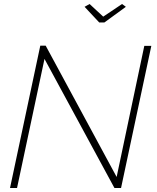

<svg xmlns="http://www.w3.org/2000/svg" viewBox="-20 -938 782 958"><path d="M181 -710H208L562 -55L700 -709H735L584 0H551L202 -644L65 0H30ZM402 -904 427 -918 495 -855 589 -918 608 -904 501 -826H475Z"/></svg>

Font: Raleway Thin ExtraLight
Style: Italic
Weight: 250
Italic angle: -12°
Version: Version 4.026